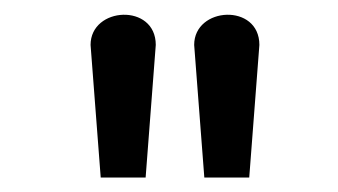

<svg xmlns="http://www.w3.org/2000/svg" viewBox="-20 -757 466 265"><path d="M181 -512 195 -695C195 -753 105 -748 105 -695L119 -512ZM324 -512 338 -695C338 -753 248 -748 248 -695L262 -512Z"/></svg>

Font: Advent Pro
Style: Bold
Weight: 700
Designer: Andreas Kalpakidis
Foundry: Andreas Kalpakidis
Version: Version 2.002 2008